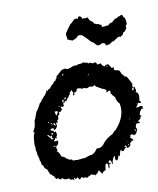

<svg xmlns="http://www.w3.org/2000/svg" viewBox="-47 -696 569 692"><g transform="rotate(5 237.0 -350.0)"><path d="M86 -212 87 -218 88 -221V-233L87 -241Q85 -250 88 -255V-263L89 -270Q89 -280 92 -285Q95 -291 96 -298Q99 -308 99 -311Q105 -318 105 -325Q108 -327 110 -333L112 -338L115 -342L116 -346L118 -351Q120 -356 118 -361Q118 -360 119 -360Q120 -360 121 -359L123 -357Q124 -365 130 -367Q136 -381 141 -386Q142 -394 149 -399Q148 -404 152 -408L150 -412L158 -424L167 -438Q176 -444 182 -444L184 -443H187Q191 -445 194 -446L200 -450L206 -455Q211 -458 221 -460L225 -464Q236 -466 242 -472H246L251 -471Q256 -475 261 -469Q262 -473 268 -473L273 -472H277Q285 -476 287 -476Q289 -476 294 -468Q296 -471 306 -474Q309 -467 321 -464Q322 -472 333 -473L340 -467L346 -461Q347 -461 348.5 -462Q350 -463 351 -464Q352 -465 353 -465Q354 -459 355.5 -456Q357 -453 361 -454H364L368 -455Q370 -455 376 -453L379 -449L382 -445Q386 -440 391 -439Q392 -433 402 -435Q408 -430 414 -423L420 -417L426 -410Q425 -407 425 -404Q426 -401 429 -400Q424 -391 428 -387Q432 -388 432 -392L431 -396L430 -399Q433 -402 435 -400L436 -397L437 -394Q442 -392 440 -382Q449 -381 453 -371L455 -361L456 -352L458 -351L461 -350Q463 -346 461 -344.5Q459 -343 454 -345L451 -342Q451 -334 445 -326Q452 -329 456 -329Q457 -335 470 -333Q468 -328 474 -325H469L466 -324L464 -318L462 -313Q461 -306 462 -300H465L469 -299Q464 -295 465 -291Q465 -288 464 -286Q462 -283 456 -278Q458 -277 463 -277L464 -274V-271Q455 -273 451 -266Q452 -257 451 -256Q457 -250 457 -248L456 -241L455 -235Q453 -229 447 -227Q439 -232 434 -225Q437 -222 434 -217Q446 -212 447 -208Q439 -206 436 -195Q439 -190 436 -186Q435 -183 429 -179Q424 -181 424 -186Q421 -188 419 -186L417 -184Q417 -182 419 -182Q421 -180 424 -182Q423 -178 421 -178L419 -177Q418 -176 418 -172Q414 -164 410 -166L408 -167L406 -169Q405 -170 404 -169Q403 -166 403 -158V-147Q402 -146 399 -148L398 -149L397 -150Q398 -148 398 -141L397 -138V-136Q396 -132 394 -130L390 -133L386 -135Q389 -141 384 -146Q380 -141 380 -136V-133Q380 -130 379 -128V-125L380 -122Q382 -119 380 -116L377 -120L375 -124Q372 -129 368 -130Q365 -124 365 -121Q366 -116 371 -121L372 -118L373 -115H370L366 -114Q372 -108 369 -99Q366 -102 365 -107L364 -112Q362 -116 358 -117Q353 -112 355 -104L356 -98V-91Q349 -90 346 -78L339 -84L333 -89Q330 -88 330 -85V-82L328 -79L325 -75L322 -70Q318 -74 316 -72L314 -71Q312 -71 310 -73Q308 -73 306 -72L301 -67Q298 -66 296 -62Q294 -59 292 -59L288 -60Q284 -61 281 -57Q274 -61 272 -59L270 -55L267 -50L262 -54L257 -58L255 -54L253 -50L252 -51Q251 -52 249.5 -53Q248 -54 246 -55Q244 -53 246 -51L247 -49L248 -47Q246 -46 245 -47L242 -49Q234 -44 228 -51L221 -48L215 -47Q210 -45 204 -51Q199 -40 188 -49Q185 -45 182 -45L177 -50L173 -54Q171 -56 167 -56Q165 -61 160 -59L156 -64L152 -69Q148 -76 143 -78Q138 -78 134 -85L131 -89Q130 -90 125 -92Q123 -101 116 -108V-111Q116 -112 114 -114Q113 -116 110.5 -120Q108 -124 107 -126L105 -132L102 -138L99 -144L98 -150Q96 -156 93 -162L91 -173L89 -184Q87 -197 90 -205Q89 -206 85 -206Q84 -207 86 -212ZM145 -219Q149 -217 152 -217Q156 -218 161 -212Q162 -212 163 -214L164 -216L167 -212L170 -207Q172 -201 169 -197L170 -195L171 -194Q172 -192 170 -190Q169 -191 166 -193Q166 -186 163 -184Q162 -181 163 -180Q164 -179 167 -180L172 -182L176 -184Q180 -172 176 -168L175 -166L173 -164Q172 -162 172 -156Q180 -151 175 -145Q185 -142 193 -128L198 -127L204 -126Q211 -124 213 -121Q219 -122 222 -118L226 -119L230 -120Q234 -120 237 -116Q242 -119 247 -119Q251 -119 263 -124L270 -127L278 -129L284 -133L290 -137Q298 -142 302 -143Q314 -152 317 -166L321 -168L325 -169Q331 -171 333 -174L335 -176L337 -178Q339 -182 340 -183Q348 -206 370 -224L372 -228L374 -232Q375 -236 379 -238Q408 -293 386 -336Q374 -342 368 -357L365 -359L361 -361L357 -364L355 -366Q353 -370 350 -368Q350 -375 349 -377.5Q348 -380 345 -379Q342 -378 337 -372Q333 -373 335 -379Q325 -385 317 -383Q312 -388 308 -385L305 -387L303 -388Q300 -390 298 -388L293 -391L290 -394Q283 -385 274 -388L270 -385L265 -381Q262 -380 257 -380H255L253 -381Q250 -381 249 -377Q230 -380 228 -374L227 -371V-367Q226 -363 219 -361L220 -358L221 -355Q221 -352 218 -350Q216 -352 216 -354V-359Q216 -363 211 -365L210 -366V-367Q210 -369 208 -369Q206 -367 206 -366L207 -365V-363Q200 -362 205 -354Q200 -349 201 -343Q198 -342 196 -335L195 -331L193 -327Q188 -329 188 -324L187 -321Q185 -319 183 -319Q184 -322 184 -330Q182 -334 180 -330Q178 -326 179 -325Q182 -323 184 -317L185 -313L187 -309Q186 -308 181 -306H174L178 -301L181 -296L179 -293L178 -290Q176 -286 172 -287Q170 -285 172 -282L173 -280V-278Q167 -273 170 -265Q172 -260 170 -259L169 -258L168 -257Q166 -254 170 -247H163Q168 -239 168 -233Q165 -221 157 -219L158 -222L159 -225Q149 -228 145 -219ZM179 -548 177 -554 174 -561Q170 -567 172 -573Q178 -591 184 -605Q187 -608 189 -611L193 -618Q198 -628 203 -626Q206 -632 206 -625Q206 -626 208 -627L210 -628Q208 -630 210 -632L211 -634V-636Q222 -638 225 -628L231 -631Q233 -630 238 -632L242 -634L246 -635V-632L249 -629Q249 -626 257 -623L263 -621Q266 -619 268 -616Q279 -612 284 -615Q286 -613 291 -613L295 -612L298 -610Q295 -602 304 -607L308 -608L312 -610L318 -612L320 -613Q322 -614 322 -615L324 -619Q329 -624 333 -624L335 -627L336 -629Q338 -634 344 -639L350 -643L354 -648L360 -650Q360 -653 365 -655Q369 -653 370 -652L371 -649L373 -647Q378 -647 382 -637L385 -629Q387 -625 387 -623L386 -622L385 -621Q384 -620 384 -619V-613Q384 -610 387 -610L385 -605L383 -600Q382 -595 376 -591Q377 -587 374 -582L371 -579L368 -575Q361 -578 354 -568L347 -560Q343 -556 339 -555Q333 -544 318 -540Q316 -542 317 -542V-544Q316 -547 312 -547Q308 -548 304 -547Q296 -538 289 -538Q283 -538 275 -546Q267 -546 256 -554L247 -560Q237 -565 237 -565Q233 -569 226 -569Q219 -570 214 -565Q212 -558 206 -554L201 -550L195 -546Q195 -548 194 -549Q193 -546 187 -548L183 -549Q182 -550 179 -548ZM136 -198 141 -195 146 -192Q151 -190 153 -185L157 -187L160 -188L156 -191L152 -193L153 -195L154 -197Q155 -198 153 -200L151 -198Q149 -197 147 -195Q140 -203 136 -198ZM159 -287H157Q156 -288 155 -287L158 -280Q160 -276 162 -273Q165 -274 165 -279L166 -283L168 -287Q160 -290 159 -287ZM156 -203V-208Q153 -210 151 -208Q150 -208 150 -206L152 -204Q153 -203 156 -203ZM162 -235Q164 -241 158 -245L157 -244H156Q154 -244 154 -242Q155 -240 162 -235ZM191 -339Q191 -344 186 -339V-338Q187 -336 187.5 -334Q188 -332 188 -330Q191 -334 191 -339ZM143 -245 152 -236Q150 -245 143 -245ZM136 -243Q138 -243 138 -244Q140 -246 138 -247Q137 -247 137 -248Q135 -246 135 -245Q135 -244 136 -243ZM173 -426 172 -424 171 -422Q170 -420 173 -417L174 -419L175 -421Q175 -422 173 -426ZM173 -305Q169 -309 166 -308Q170 -304 173 -305ZM328 -464H330V-466L328 -468L326 -466ZM161 -161 163 -160H166Q169 -161 170 -164L165 -163ZM451 -241 453 -247Q449 -247 447 -248L448 -246Q450 -243 451 -241ZM426 -282 427 -284 425 -286Q424 -282 426 -282ZM432 -188V-191L431 -194Q426 -188 432 -188ZM430 -200 428 -201Q426 -202 426 -203Q426 -199 430 -200ZM263 -431V-426Q264 -426 265 -428L266 -430Q265 -431 263 -431ZM447 -339 446 -341 445 -342 444 -343Q444 -339 447 -339ZM446 -274 443 -271 444 -270ZM443 -367 444 -366Q444 -367 445 -367Q444 -368 443 -367ZM322 -545 323 -546H322L321 -545Q322 -544 322 -545ZM236 -571V-570H237Q237 -571 236 -571ZM459 -295Q459 -296 458 -296Q458 -295 459 -295ZM421 -197V-195Q422 -196 423 -196L422 -197Z"/></g></svg>

Font: Kom-post
Style: Regular
Weight: 400
Designer: @guaschetti
Foundry: guaschetti
Version: Version 1.00 December 6, 2021, initial release